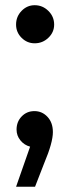

<svg xmlns="http://www.w3.org/2000/svg" viewBox="-20 -565 265 741"><path d="M42 155.8 96.2 1Q73.7 -4.9 58.8 -23.2Q43.9 -41.5 43.9 -64.9Q43.9 -95.2 63.7 -115.7Q83.5 -136.2 112.8 -136.2Q142.6 -136.2 163.3 -114Q184.1 -91.8 184.1 -55.2Q184.1 -14.6 150.9 64L115.2 155.8ZM42 -470.2Q42 -501 63.2 -522.9Q84.5 -544.9 113.8 -544.9Q144.5 -544.9 166.7 -522.9Q189 -501 189 -470.2Q189 -440.4 166.7 -419.2Q144.5 -397.9 113.8 -397.9Q84.5 -397.9 63.2 -419.2Q42 -440.4 42 -470.2Z"/></svg>

Font: Lumene Sans
Style: Bold
Weight: 600
Designer: Deni Anggara
Version: Version 1.003;Glyphs 3.1.2 (3151)